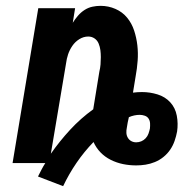

<svg xmlns="http://www.w3.org/2000/svg" viewBox="-20 -558 640 657"><path d="M196 79 110 46Q116 34 122 22.5Q128 11 135 0H23L111 -530H237L229 -480Q237 -493 247 -504.5Q257 -516 269.5 -524Q282 -532 296 -535Q310 -538 324 -538Q351 -538 375 -527.5Q399 -517 415 -497.5Q431 -478 439 -453.5Q447 -429 450 -403Q453 -377 451 -350Q449 -323 444 -296L435 -241Q443 -242 450.5 -242.5Q458 -243 466 -243Q493 -243 519 -235Q545 -227 562.5 -208Q580 -189 585 -162Q590 -135 586 -108Q583 -92 577.5 -76Q572 -60 562.5 -46Q553 -32 539.5 -21Q526 -10 510 -3.5Q494 3 478 5.5Q462 8 446 8Q423 8 401 3.5Q379 -1 359 -11Q339 -21 324 -36.5Q309 -52 300 -72Q268 -39 242 -1Q216 37 196 79ZM154 -32Q184 -75 220 -114Q256 -153 299 -184L320 -313Q323 -325 324 -337.5Q325 -350 325 -362.5Q325 -375 323.5 -386.5Q322 -398 317.5 -409Q313 -420 303.5 -426.5Q294 -433 282 -433Q266 -433 251.5 -424Q237 -415 227.5 -401Q218 -387 213 -372Q208 -357 206 -341ZM446 -71Q455 -71 463.5 -74.5Q472 -78 478.5 -85Q485 -92 488 -100.5Q491 -109 493 -118Q493 -118 493 -118Q493 -118 493 -118Q493 -118 493 -118Q493 -118 493 -118Q494 -127 493.5 -136Q493 -145 488.5 -152Q484 -159 475.5 -162Q467 -165 458 -165Q449 -165 439.5 -163Q430 -161 421 -157Q421 -157 421 -157Q421 -157 421 -157Q419 -148 417 -139Q415 -130 414 -121Q412 -112 412.5 -103Q413 -94 417.5 -86.5Q422 -79 429.5 -75Q437 -71 446 -71Z"/></svg>

Font: Iosevka Curly XBdExObl
Style: Regular
Weight: 800
Width: 7
Italic angle: -9°
Monospace: yes
Designer: Belleve Invis
Foundry: Belleve Invis
Version: Version 11.1.0; ttfautohint (v1.8.3)